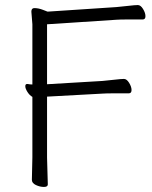

<svg xmlns="http://www.w3.org/2000/svg" viewBox="-20 -730 600 759"><path d="M169 -1Q169 9 153.5 9Q138 9 122 1.5Q106 -6 106 -19L108 -108V-347Q97 -353 88.5 -366.5Q80 -380 80 -389Q80 -398 87 -398H89Q99 -396 108 -396V-634L104 -684Q104 -698 116 -698Q132 -698 150 -691L168 -684L440 -702Q463 -704 488.5 -707Q514 -710 525 -710Q536 -710 545.5 -694.5Q555 -679 555 -666Q555 -653 544 -653Q508 -653 481.5 -653Q455 -653 441 -652L166 -634V-397L385 -410Q408 -412 433.5 -415Q459 -418 470 -418Q481 -418 490.5 -402.5Q500 -387 500 -374Q500 -361 489 -361Q452 -361 426 -361Q400 -361 386 -360L166 -348V-107Z"/></svg>

Font: LXGW WenKai TC Light
Style: Regular
Weight: 300
Designer: LXGW / Fontworks Inc.
Foundry: LXGW / Fontworks Inc.
Version: Version 1.330